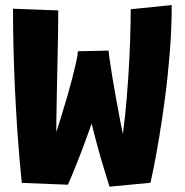

<svg xmlns="http://www.w3.org/2000/svg" viewBox="-20 -710 712 738"><path d="M401 7.5Q393 -17.5 383.8 -48Q374.5 -78.5 365.2 -110.2Q356 -142 348.2 -172Q340.5 -202 334.2 -227Q328 -252 325.5 -268.5L344.5 -271Q342.5 -264 336 -245.8Q329.5 -227.5 320.5 -202Q311.5 -176.5 300.8 -147.8Q290 -119 278.8 -91Q267.5 -63 257.8 -39.2Q248 -15.5 241 0L64 -7Q59.5 -47 54.8 -102.8Q50 -158.5 45.5 -225.8Q41 -293 37.5 -367.5Q34 -442 32 -520.5Q30 -599 30 -676.5L204 -670Q204 -627.5 203 -574.2Q202 -521 200.8 -464.8Q199.5 -408.5 198.5 -355Q197.5 -301.5 196.8 -257.5Q196 -213.5 196.5 -185L187.5 -176Q193 -191 201.2 -217.2Q209.5 -243.5 219.5 -275.8Q229.5 -308 239.5 -342.5Q249.5 -377 258 -410Q266.5 -443 272.5 -469.8Q278.5 -496.5 279.5 -513L397.5 -515.5Q398 -506 401.8 -478.8Q405.5 -451.5 411.8 -414Q418 -376.5 425.5 -335.2Q433 -294 440.2 -255.2Q447.5 -216.5 454.2 -186.8Q461 -157 466 -144L444 -142.5Q453.5 -194.5 460.8 -265Q468 -335.5 473 -411.5Q478 -487.5 480.2 -556.8Q482.5 -626 482.5 -674.5L640 -690.5Q640 -603.5 633 -513.5Q626 -423.5 615 -339.5Q604 -255.5 592.5 -186Q581 -116.5 571.5 -69.8Q562 -23 558.5 -7.5Z"/></svg>

Font: Grandstander Thin
Style: Bold
Weight: 700
Version: Version 1.200